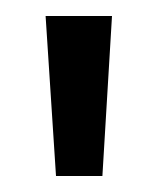

<svg xmlns="http://www.w3.org/2000/svg" viewBox="-20 -775 198 240"><path d="M50 -555 37 -755H120L108 -555Z"/></svg>

Font: DM Sans 20pt
Style: Regular
Weight: 400
Version: Version 4.004;gftools[0.9.30]